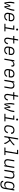

<svg xmlns="http://www.w3.org/2000/svg" viewBox="4606 -5381 988 10240"><g transform="rotate(90 5100.0 -261.0)"><path d="M114 0Q108 -32 102.5 -64.5Q97 -97 92 -130Q87 -163 83.5 -196Q80 -229 77.5 -262.5Q75 -296 75 -330Q75 -364 81 -398L102 -530H168L146 -398Q139 -355 138.5 -312Q138 -269 140 -227Q142 -185 145.5 -143Q149 -101 153 -59L267 -318H326L354 -59Q372 -101 389.5 -142.5Q407 -184 422.5 -226.5Q438 -269 452 -311.5Q466 -354 473 -398L495 -530H560L539 -398Q533 -363 521.5 -329Q510 -295 497 -262Q484 -229 469 -196Q454 -163 438.5 -130Q423 -97 406.5 -64.5Q390 -32 373 0H314L286 -258L173 0Z M855 8Q832 8 809 5Q786 2 765 -5.5Q744 -13 726 -25.5Q708 -38 695 -55Q682 -72 673.5 -92.5Q665 -113 661.5 -135.5Q658 -158 659.5 -181.5Q661 -205 665 -228L683 -338Q688 -366 697.5 -393Q707 -420 723.5 -444Q740 -468 763.5 -487Q787 -506 814 -517.5Q841 -529 869 -533.5Q897 -538 924 -538Q955 -538 984.5 -532Q1014 -526 1039 -511.5Q1064 -497 1081.5 -473.5Q1099 -450 1107.5 -422Q1116 -394 1116 -363.5Q1116 -333 1110 -302L1099 -236H731L728 -218Q725 -197 724.5 -175.5Q724 -154 729.5 -134Q735 -114 746.5 -97.5Q758 -81 775 -70Q792 -59 812.5 -54.5Q833 -50 855 -50Q879 -50 904 -54Q929 -58 952.5 -70Q976 -82 994 -102Q1012 -122 1018 -147H1083Q1074 -111 1051 -79.5Q1028 -48 995.5 -27.5Q963 -7 927 0.5Q891 8 855 8ZM741 -294H1044L1047 -312Q1050 -333 1050.5 -354.5Q1051 -376 1046 -395.5Q1041 -415 1030 -432Q1019 -449 1002 -460Q985 -471 964.5 -475.5Q944 -480 923 -480Q902 -480 881.5 -476.5Q861 -473 841.5 -464Q822 -455 805 -440Q788 -425 776 -407Q764 -389 757 -369Q750 -349 747 -328Z M1248 0V-58H1429L1497 -472H1341V-530H1572L1494 -58H1651V0ZM1556 -628Q1544 -628 1532.5 -632.5Q1521 -637 1514 -646Q1507 -655 1505 -667.5Q1503 -680 1505 -693Q1506 -701 1510.5 -709.5Q1515 -718 1522.5 -723Q1530 -728 1539 -730Q1548 -732 1556 -732Q1569 -732 1580.5 -727.5Q1592 -723 1599 -714Q1606 -705 1608 -692.5Q1610 -680 1608 -667Q1606 -659 1601.5 -650.5Q1597 -642 1589.5 -637Q1582 -632 1573.5 -630Q1565 -628 1556 -628Z M2132 8Q2104 8 2078.5 0.5Q2053 -7 2034 -23.5Q2015 -40 2004.5 -63.5Q1994 -87 1989.5 -113.5Q1985 -140 1986.5 -167.5Q1988 -195 1993 -222L2034 -472H1897V-530H2044L2078 -735H2143L2109 -530H2299V-472H2100L2057 -212Q2053 -194 2052 -175.5Q2051 -157 2053 -139Q2055 -121 2060.5 -104.5Q2066 -88 2077.5 -75Q2089 -62 2106 -56Q2123 -50 2141 -50Q2165 -50 2189.5 -59Q2214 -68 2231.5 -87Q2249 -106 2259 -129.5Q2269 -153 2273 -177Q2273 -179 2273.5 -180.5Q2274 -182 2274 -184H2339Q2338 -181 2338 -179Q2338 -177 2337 -174Q2333 -150 2324.5 -126.5Q2316 -103 2302.5 -81.5Q2289 -60 2269.5 -42Q2250 -24 2227.5 -12.5Q2205 -1 2180.5 3.5Q2156 8 2132 8Z M2655 8Q2632 8 2609 5Q2586 2 2565 -5.5Q2544 -13 2526 -25.5Q2508 -38 2495 -55Q2482 -72 2473.5 -92.5Q2465 -113 2461.5 -135.5Q2458 -158 2459.5 -181.5Q2461 -205 2465 -228L2483 -338Q2488 -366 2497.5 -393Q2507 -420 2523.5 -444Q2540 -468 2563.5 -487Q2587 -506 2614 -517.5Q2641 -529 2669 -533.5Q2697 -538 2724 -538Q2755 -538 2784.5 -532Q2814 -526 2839 -511.5Q2864 -497 2881.5 -473.5Q2899 -450 2907.5 -422Q2916 -394 2916 -363.5Q2916 -333 2910 -302L2899 -236H2531L2528 -218Q2525 -197 2524.5 -175.5Q2524 -154 2529.5 -134Q2535 -114 2546.5 -97.5Q2558 -81 2575 -70Q2592 -59 2612.5 -54.5Q2633 -50 2655 -50Q2679 -50 2704 -54Q2729 -58 2752.5 -70Q2776 -82 2794 -102Q2812 -122 2818 -147H2883Q2874 -111 2851 -79.5Q2828 -48 2795.5 -27.5Q2763 -7 2727 0.5Q2691 8 2655 8ZM2541 -294H2844L2847 -312Q2850 -333 2850.5 -354.5Q2851 -376 2846 -395.5Q2841 -415 2830 -432Q2819 -449 2802 -460Q2785 -471 2764.5 -475.5Q2744 -480 2723 -480Q2702 -480 2681.5 -476.5Q2661 -473 2641.5 -464Q2622 -455 2605 -440Q2588 -425 2576 -407Q2564 -389 2557 -369Q2550 -349 2547 -328Z M3104 0 3192 -530H3257L3239 -422Q3252 -447 3270.5 -469Q3289 -491 3312 -507Q3335 -523 3362 -530.5Q3389 -538 3416 -538Q3436 -538 3456 -534Q3476 -530 3491.5 -519Q3507 -508 3517 -491Q3527 -474 3531 -455Q3535 -436 3534 -415.5Q3533 -395 3529 -375H3464Q3466 -387 3467 -399Q3468 -411 3466.5 -423Q3465 -435 3461 -446Q3457 -457 3449 -465Q3441 -473 3429.5 -476.5Q3418 -480 3406 -480Q3383 -480 3360 -475Q3337 -470 3316 -457.5Q3295 -445 3277.5 -427Q3260 -409 3248 -388Q3236 -367 3229.5 -344.5Q3223 -322 3219 -299L3169 0Z M3855 8Q3832 8 3809 5Q3786 2 3765 -5.5Q3744 -13 3726 -25.5Q3708 -38 3695 -55Q3682 -72 3673.5 -92.5Q3665 -113 3661.5 -135.5Q3658 -158 3659.5 -181.5Q3661 -205 3665 -228L3683 -338Q3688 -366 3697.5 -393Q3707 -420 3723.5 -444Q3740 -468 3763.5 -487Q3787 -506 3814 -517.5Q3841 -529 3869 -533.5Q3897 -538 3924 -538Q3955 -538 3984.5 -532Q4014 -526 4039 -511.5Q4064 -497 4081.5 -473.5Q4099 -450 4107.5 -422Q4116 -394 4116 -363.5Q4116 -333 4110 -302L4099 -236H3731L3728 -218Q3725 -197 3724.5 -175.5Q3724 -154 3729.5 -134Q3735 -114 3746.5 -97.5Q3758 -81 3775 -70Q3792 -59 3812.5 -54.5Q3833 -50 3855 -50Q3879 -50 3904 -54Q3929 -58 3952.5 -70Q3976 -82 3994 -102Q4012 -122 4018 -147H4083Q4074 -111 4051 -79.5Q4028 -48 3995.5 -27.5Q3963 -7 3927 0.5Q3891 8 3855 8ZM3741 -294H4044L4047 -312Q4050 -333 4050.5 -354.5Q4051 -376 4046 -395.5Q4041 -415 4030 -432Q4019 -449 4002 -460Q3985 -471 3964.5 -475.5Q3944 -480 3923 -480Q3902 -480 3881.5 -476.5Q3861 -473 3841.5 -464Q3822 -455 3805 -440Q3788 -425 3776 -407Q3764 -389 3757 -369Q3750 -349 3747 -328Z M4235 0 4323 -530H4388L4374 -443Q4387 -465 4405 -484Q4423 -503 4445 -515.5Q4467 -528 4491.5 -533Q4516 -538 4540 -538Q4569 -538 4597 -531Q4625 -524 4647 -508Q4669 -492 4683 -468Q4697 -444 4703 -417Q4709 -390 4708 -360.5Q4707 -331 4702 -302L4652 0H4587L4639 -312Q4642 -332 4642.5 -353Q4643 -374 4639 -393.5Q4635 -413 4625 -430Q4615 -447 4599.5 -458.5Q4584 -470 4564 -475Q4544 -480 4523 -480Q4523 -480 4523 -480Q4523 -480 4523 -480Q4503 -480 4483.5 -476.5Q4464 -473 4445.5 -464Q4427 -455 4411 -441Q4395 -427 4383.5 -410Q4372 -393 4365.5 -374Q4359 -355 4356 -335L4300 0Z M5132 8Q5104 8 5078.5 0.5Q5053 -7 5034 -23.5Q5015 -40 5004.5 -63.5Q4994 -87 4989.5 -113.5Q4985 -140 4986.5 -167.5Q4988 -195 4993 -222L5034 -472H4897V-530H5044L5078 -735H5143L5109 -530H5299V-472H5100L5057 -212Q5053 -194 5052 -175.5Q5051 -157 5053 -139Q5055 -121 5060.5 -104.5Q5066 -88 5077.5 -75Q5089 -62 5106 -56Q5123 -50 5141 -50Q5165 -50 5189.5 -59Q5214 -68 5231.5 -87Q5249 -106 5259 -129.5Q5269 -153 5273 -177Q5273 -179 5273.5 -180.5Q5274 -182 5274 -184H5339Q5338 -181 5338 -179Q5338 -177 5337 -174Q5333 -150 5324.5 -126.5Q5316 -103 5302.5 -81.5Q5289 -60 5269.5 -42Q5250 -24 5227.5 -12.5Q5205 -1 5180.5 3.5Q5156 8 5132 8Z M5514 0Q5508 -32 5502.5 -64.5Q5497 -97 5492 -130Q5487 -163 5483.5 -196Q5480 -229 5477.5 -262.5Q5475 -296 5475 -330Q5475 -364 5481 -398L5502 -530H5568L5546 -398Q5539 -355 5538.5 -312Q5538 -269 5540 -227Q5542 -185 5545.5 -143Q5549 -101 5553 -59L5667 -318H5726L5754 -59Q5772 -101 5789.5 -142.5Q5807 -184 5822.5 -226.5Q5838 -269 5852 -311.5Q5866 -354 5873 -398L5895 -530H5960L5939 -398Q5933 -363 5921.5 -329Q5910 -295 5897 -262Q5884 -229 5869 -196Q5854 -163 5838.5 -130Q5823 -97 5806.5 -64.5Q5790 -32 5773 0H5714L5686 -258L5573 0Z M6048 0V-58H6229L6297 -472H6141V-530H6372L6294 -58H6451V0ZM6356 -628Q6344 -628 6332.5 -632.5Q6321 -637 6314 -646Q6307 -655 6305 -667.5Q6303 -680 6305 -693Q6306 -701 6310.5 -709.5Q6315 -718 6322.5 -723Q6330 -728 6339 -730Q6348 -732 6356 -732Q6369 -732 6380.5 -727.5Q6392 -723 6399 -714Q6406 -705 6408 -692.5Q6410 -680 6408 -667Q6406 -659 6401.5 -650.5Q6397 -642 6389.5 -637Q6382 -632 6373.5 -630Q6365 -628 6356 -628Z M6850 8Q6827 8 6804.5 5Q6782 2 6761.5 -6Q6741 -14 6723.5 -26.5Q6706 -39 6693 -56Q6680 -73 6672.5 -93.5Q6665 -114 6661.5 -136.5Q6658 -159 6659.5 -182Q6661 -205 6665 -228L6683 -338Q6687 -365 6696.5 -392Q6706 -419 6722.5 -443Q6739 -467 6762 -486Q6785 -505 6811.5 -517Q6838 -529 6865.5 -533.5Q6893 -538 6920 -538Q6947 -538 6973 -534.5Q6999 -531 7022.5 -522Q7046 -513 7066 -497.5Q7086 -482 7098 -460.5Q7110 -439 7114.5 -413Q7119 -387 7114 -360Q7114 -359 7113.5 -357.5Q7113 -356 7113 -355H7049Q7049 -356 7049 -357Q7049 -358 7049 -359Q7054 -385 7045.5 -410.5Q7037 -436 7018 -452Q6999 -468 6973 -474Q6947 -480 6920 -480Q6900 -480 6879.5 -476.5Q6859 -473 6839.5 -463.5Q6820 -454 6803.5 -439.5Q6787 -425 6775 -407Q6763 -389 6756.5 -369Q6750 -349 6747 -328L6728 -218Q6725 -197 6724.5 -176Q6724 -155 6729 -135Q6734 -115 6744.5 -98Q6755 -81 6771.5 -70Q6788 -59 6808.5 -54.5Q6829 -50 6850 -50Q6869 -50 6888 -53Q6907 -56 6925 -63.5Q6943 -71 6959.5 -83Q6976 -95 6988.5 -111Q7001 -127 7008.5 -145Q7016 -163 7020 -182H7085Q7080 -155 7069 -130Q7058 -105 7041.5 -82Q7025 -59 7003 -41Q6981 -23 6955.5 -12Q6930 -1 6903 3.5Q6876 8 6850 8Z M7235 0 7357 -735H7422L7346 -275Q7358 -283 7370.5 -290.5Q7383 -298 7395.5 -305.5Q7408 -313 7420.5 -321Q7433 -329 7445 -337Q7457 -345 7469.5 -353.5Q7482 -362 7494 -370Q7506 -378 7518 -387Q7530 -396 7541.5 -404.5Q7553 -413 7564.5 -422.5Q7576 -432 7587.5 -441.5Q7599 -451 7609.5 -461Q7620 -471 7630 -481.5Q7640 -492 7649.5 -504Q7659 -516 7661 -530H7740Q7737 -514 7727 -500Q7717 -486 7705.5 -473Q7694 -460 7681.5 -448Q7669 -436 7656 -425Q7643 -414 7630 -403Q7617 -392 7603.5 -381.5Q7590 -371 7576.5 -360.5Q7563 -350 7549 -340Q7535 -330 7521 -320Q7507 -310 7493 -300Q7504 -287 7515 -273.5Q7526 -260 7536.5 -246.5Q7547 -233 7557.5 -219Q7568 -205 7578 -191Q7588 -177 7597.5 -162.5Q7607 -148 7616 -133Q7625 -118 7633 -102.5Q7641 -87 7647.5 -70.5Q7654 -54 7658.5 -36Q7663 -18 7660 0H7595Q7598 -17 7594 -32.5Q7590 -48 7584 -62.5Q7578 -77 7570.5 -91Q7563 -105 7555 -118.5Q7547 -132 7538 -144.5Q7529 -157 7520 -170Q7511 -183 7501.5 -195Q7492 -207 7482.5 -219Q7473 -231 7463 -243Q7453 -255 7443 -267Q7416 -249 7388.5 -232Q7361 -215 7333 -199L7300 0Z M7848 0V-58H8029L8131 -677H7974V-735H8206L8094 -58H8251V0Z M8635 8Q8606 8 8578 1Q8550 -6 8528.5 -22Q8507 -38 8492.5 -62Q8478 -86 8472 -113Q8466 -140 8467 -169.5Q8468 -199 8473 -228L8523 -530H8588L8536 -218Q8533 -198 8532.5 -177Q8532 -156 8536 -136.5Q8540 -117 8550 -100Q8560 -83 8575.5 -71.5Q8591 -60 8611 -55Q8631 -50 8652 -50Q8652 -50 8652.5 -50Q8653 -50 8653 -50Q8672 -50 8691.5 -53.5Q8711 -57 8730 -66Q8749 -75 8764.5 -89Q8780 -103 8791.5 -120Q8803 -137 8809.5 -156Q8816 -175 8819 -195L8875 -530H8940L8852 0H8787L8801 -87Q8789 -65 8770.5 -46Q8752 -27 8730 -14.5Q8708 -2 8683.5 3Q8659 8 8635 8Z M9035 0 9123 -530H9188L9174 -443Q9187 -465 9205 -484Q9223 -503 9245 -515.5Q9267 -528 9291.5 -533Q9316 -538 9340 -538Q9369 -538 9397 -531Q9425 -524 9447 -508Q9469 -492 9483 -468Q9497 -444 9503 -417Q9509 -390 9508 -360.5Q9507 -331 9502 -302L9452 0H9387L9439 -312Q9442 -332 9442.5 -353Q9443 -374 9439 -393.5Q9435 -413 9425 -430Q9415 -447 9399.5 -458.5Q9384 -470 9364 -475Q9344 -480 9323 -480Q9323 -480 9323 -480Q9323 -480 9323 -480Q9303 -480 9283.5 -476.5Q9264 -473 9245.5 -464Q9227 -455 9211 -441Q9195 -427 9183.5 -410Q9172 -393 9165.5 -374Q9159 -355 9156 -335L9100 0Z M9815 213Q9791 213 9767 210.5Q9743 208 9720.5 201Q9698 194 9678.5 181.5Q9659 169 9645 151Q9631 133 9625 109.5Q9619 86 9623 62H9687Q9685 78 9689.5 92.5Q9694 107 9703.5 118Q9713 129 9726 136.5Q9739 144 9753.5 148Q9768 152 9784 153.5Q9800 155 9815 155Q9835 155 9855.5 151.5Q9876 148 9895.5 138.5Q9915 129 9931 114Q9947 99 9958.5 81Q9970 63 9976.5 43.5Q9983 24 9987 3L10002 -91Q9988 -68 9967.5 -48Q9947 -28 9922.5 -15Q9898 -2 9871.5 3Q9845 8 9819 8Q9790 8 9763 1Q9736 -6 9715 -23Q9694 -40 9681 -64Q9668 -88 9663 -115Q9658 -142 9659 -170.5Q9660 -199 9665 -228L9683 -338Q9687 -364 9696 -390Q9705 -416 9720 -440Q9735 -464 9756 -483.5Q9777 -503 9802 -515.5Q9827 -528 9854 -533Q9881 -538 9907 -538Q9935 -538 9961 -531.5Q9987 -525 10007 -508.5Q10027 -492 10039 -469.5Q10051 -447 10057 -421L10075 -530H10140L10050 13Q10046 40 10036.5 66.5Q10027 93 10011 117Q9995 141 9972.5 160.5Q9950 180 9923.5 192Q9897 204 9869.5 208.5Q9842 213 9815 213ZM9852 -50Q9852 -50 9852 -50Q9852 -50 9852 -50Q9872 -50 9891.5 -53.5Q9911 -57 9929.5 -65.5Q9948 -74 9964 -88Q9980 -102 9991.5 -119.5Q10003 -137 10009.5 -156Q10016 -175 10019 -195L10038 -305Q10041 -326 10042 -347.5Q10043 -369 10039 -389Q10035 -409 10025 -427Q10015 -445 9999.5 -457.5Q9984 -470 9963.5 -475Q9943 -480 9922 -480Q9901 -480 9880.5 -476.5Q9860 -473 9840.5 -463.5Q9821 -454 9804.5 -439.5Q9788 -425 9776 -407Q9764 -389 9757 -369Q9750 -349 9747 -328L9728 -218Q9725 -197 9724.5 -175.5Q9724 -154 9729 -134.5Q9734 -115 9745 -98Q9756 -81 9772.5 -70Q9789 -59 9810 -54.5Q9831 -50 9852 -50Z"/></g></svg>

Font: Iosevka Curly LtExObl
Style: Regular
Weight: 300
Width: 7
Italic angle: -9°
Monospace: yes
Designer: Belleve Invis
Foundry: Belleve Invis
Version: Version 11.1.0; ttfautohint (v1.8.3)